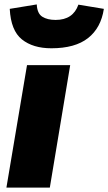

<svg xmlns="http://www.w3.org/2000/svg" viewBox="-20 -847 489 867"><path d="M102 -553H297L205 0H9ZM24 -807 146 -827Q148 -786 171 -771.5Q194 -757 231 -757Q310 -757 334 -826L449 -807Q436 -721 377.5 -675Q319 -629 212 -629Q129 -629 79 -669Q29 -709 24 -807Z"/></svg>

Font: Nebula Sans Black
Style: Regular
Weight: 900
Italic angle: -9°
Designer: Paul D. Hunt for Adobe (as Source Sans)
Foundry: Nebula Entertainment & Broadcasting LLC
Version: Version 1.010